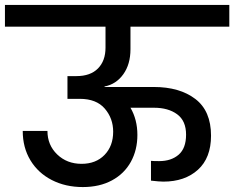

<svg xmlns="http://www.w3.org/2000/svg" viewBox="-44 -760 948 777"><path d="M484 -561Q484 -500 455 -459.5Q426 -419 379 -410V-408H578Q683 -408 746.5 -359.5Q810 -311 810 -211Q810 -121 757 -73Q704 -25 617 -25Q601 -25 567 -29V-109Q578 -108 600 -108Q649 -108 679 -134Q709 -160 709 -215Q709 -271 673 -297.5Q637 -324 579 -324H484Q512 -276 512 -214Q512 -153 485.5 -105Q459 -57 409 -30Q359 -3 291 -3Q221 -3 165.5 -31.5Q110 -60 79 -111.5Q48 -163 48 -230H148Q148 -173 187.5 -135Q227 -97 286 -97Q344 -97 379 -133Q414 -169 414 -227Q414 -281 380 -320.5Q346 -360 279 -360H229V-452H265Q322 -452 352.5 -483Q383 -514 383 -567V-652H-24V-740H884V-652H484Z"/></svg>

Font: Poppins Cyr Med
Style: Regular
Weight: 500
Designer: Ninad Kale (Devanagari), Jonny Pinhorn (Latin)
Foundry: Indian Type Foundry
Version: 4.004